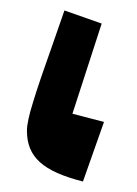

<svg xmlns="http://www.w3.org/2000/svg" viewBox="-20 -329 261 365"><path d="M173.3 -284.2 102.5 -309.1 84 -255.9C64 -199.7 50.3 -159.7 43 -135.3C35.2 -110.4 31.2 -92.3 31.2 -80.6C31.2 -30.3 61.5 -3.4 137.7 16.1L177.7 -97.2L117.7 -112.8Z"/></svg>

Font: SG Kara
Style: Regular
Weight: 400
Designer: Damoon Khanjanzadeh
Version: Version 1.000